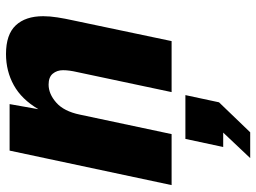

<svg xmlns="http://www.w3.org/2000/svg" viewBox="-127 -465 854 640"><g transform="rotate(-90 300.0 -145.0)"><path d="M3 0 118 -540H273L256 -444Q289 -500 336 -526Q383 -552 440 -552Q505 -552 535.5 -519.5Q566 -487 566 -428Q566 -406 562 -380.5Q558 -355 552 -328L483 0H313L380 -316Q386 -342 386 -362Q386 -382 374.5 -396Q363 -410 338 -410Q307 -410 278 -384.5Q249 -359 238 -306L173 0ZM93 262 178 172H130L157 46H303L279 158L179 262Z"/></g></svg>

Font: Geist Mono Black
Style: Italic
Weight: 900
Italic angle: -12°
Monospace: yes
Designer: Basement.studio, Andrés Briganti, Mateo Zaragoza
Foundry: Basement.studio, Vercel, Andrés Briganti, Guido Ferreyra, Mateo Zaragoza
Version: Version 1.500; ttfautohint (v1.8.4.7-5d5b)